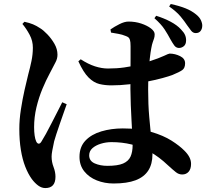

<svg xmlns="http://www.w3.org/2000/svg" viewBox="-20 -872 1040 957"><path d="M870.9 -632.9Q857 -633.9 848.6 -645.5Q840.2 -657 829.4 -676.1Q817.5 -699 800.6 -725.1Q783.7 -751.2 749.7 -781.2L758.4 -793.4Q797.8 -781.1 830.2 -763.9Q862.7 -746.6 881.6 -726Q896.7 -710.6 902.4 -697.3Q908 -684 907.5 -669.7Q907.2 -650.7 896.1 -641.7Q885 -632.7 870.9 -632.9ZM546 42.6Q501.3 42.6 462.5 27.2Q423.7 11.8 399.9 -18.1Q376.2 -47.9 376.2 -90.4Q376.2 -139.9 405.9 -171.2Q435.6 -202.5 485.2 -217.2Q534.8 -231.9 591.9 -231.9Q675.2 -231.9 734.7 -214.3Q794.3 -196.7 834.8 -171.1Q875.2 -145.5 899.1 -121.1Q915.3 -105.2 923.8 -88.9Q932.3 -72.6 932.3 -55.2Q932.3 -29.9 920.3 -16.1Q908.3 -2.3 888.1 -2.3Q871 -2.3 856.5 -13.9Q841.9 -25.5 816.6 -48.6Q772.9 -90.1 728 -115.2Q683.2 -140.3 635.7 -152Q588.2 -163.6 535.9 -163.6Q508.3 -163.6 482.7 -155.7Q457 -147.8 440.7 -133.4Q424.5 -118.9 424.5 -97.6Q424.5 -69.6 452.2 -57.5Q479.9 -45.4 515.5 -45.4Q566.7 -45.4 593.4 -56.9Q620.2 -68.5 630.7 -91.5Q641.1 -114.6 641.1 -149.3Q641.1 -168.2 639.5 -199.2Q637.9 -230.2 635.7 -268.7Q633.6 -307.3 631.9 -348.8Q630.3 -390.3 630 -428.7Q630 -467 630.4 -509.2Q630.8 -551.4 630.8 -587.2Q630.8 -622.9 630.8 -641.1Q630.8 -663 627.8 -672.6Q624.9 -682.2 619.7 -686.1Q614.5 -689.9 605.3 -693.1Q589.4 -699.8 570.4 -703.2Q551.4 -706.7 533.4 -709.6L530.6 -725.3Q549.7 -738.8 575.2 -751.6Q600.6 -764.5 620.7 -764.5Q654.5 -764.5 684.1 -754.6Q713.7 -744.7 732.3 -730.3Q750.9 -715.9 750.9 -701.2Q750.9 -689.3 748 -680.7Q745.2 -672.1 741.3 -661.4Q737.4 -650.6 734.2 -632.4Q730.4 -613.5 726.7 -580.7Q723.1 -547.9 720.7 -507.9Q718.4 -468 718.4 -427Q718.4 -350.7 723.8 -290Q729.1 -229.3 734.5 -182.8Q739.9 -136.4 739.9 -102.1Q739.9 -54.9 719.3 -22.4Q698.6 10.1 656 26.4Q613.3 42.6 546 42.6ZM205.9 65.4Q187.6 65.4 170.4 52.9Q153.3 40.3 138.4 20.2Q120.1 -5.1 105.9 -41.3Q91.7 -77.5 84 -124.9Q76.3 -172.2 76.3 -229.4Q76.3 -275.7 84.2 -326.7Q92.1 -377.8 102.5 -423.9Q112.9 -470 120.5 -500Q130.5 -536.7 137 -568.6Q143.6 -600.4 143.8 -633.8Q144.1 -668 127.6 -698.8Q111.1 -729.6 91.6 -752.7L101.8 -763.5Q126.8 -758 144.4 -750.8Q161.9 -743.6 180.5 -731.1Q195.8 -721.9 216 -700.9Q236.2 -679.9 251.4 -653.6Q266.5 -627.2 266.5 -599.5Q266.5 -578.9 255.8 -559.8Q245.1 -540.6 227.5 -505.5Q209.8 -472.9 191.6 -429.6Q173.5 -386.3 161.7 -337.2Q150 -288.2 150 -238.1Q150 -214.7 152.7 -196.3Q155.4 -177.9 160.3 -167.4Q165.3 -156.5 172.6 -155.9Q180 -155.3 186.7 -166.7Q195.4 -180.2 209 -204.9Q222.6 -229.7 237.5 -259Q252.4 -288.3 266.6 -315.8Q280.8 -343.3 290.3 -362.3L312.4 -352.5Q305.4 -332.1 296 -305.9Q286.7 -279.8 277.6 -253.2Q268.6 -226.5 261 -204.1Q253.4 -181.7 249.9 -167.7Q243.6 -138 240.4 -120.5Q237.2 -103 237.2 -91.5Q237.2 -64.7 246.9 -39.6Q256.5 -14.6 256.5 8.9Q256.5 65.4 205.9 65.4ZM535.3 -446.5Q503.1 -446.5 475.1 -453.3Q447.1 -460.2 421.4 -485.7Q395.7 -511.3 370.6 -566.4L382.3 -576.5Q419.5 -552.3 453.3 -541.4Q487.2 -530.5 518.2 -530.5Q562 -530.5 599.1 -535.8Q636.2 -541 666.9 -549.2Q697.5 -557.4 720.6 -564.9Q774.3 -582.5 797.5 -593.7Q820.8 -604.9 825.6 -604.9Q852.6 -604.7 877.6 -592.3Q902.6 -580 902.6 -556.6Q902.6 -532.7 888.4 -522.6Q874.1 -512.6 839.5 -498.3Q822.9 -492 790 -482.9Q757.1 -473.8 714.5 -465.6Q671.9 -457.5 625.7 -452Q579.5 -446.5 535.3 -446.5ZM954.9 -707.1Q942.2 -707.4 933.1 -718.5Q924 -729.7 912.4 -746.5Q900.7 -764.6 880.7 -789Q860.6 -813.5 823.1 -839.8L831.1 -852Q874.9 -842.5 905 -830.4Q935.2 -818.3 957.3 -800.1Q974.6 -786.3 981.6 -770.8Q988.6 -755.3 988.1 -743.2Q987.8 -727.8 979.5 -717.3Q971.2 -706.8 954.9 -707.1Z"/></svg>

Font: Noto Serif SC ExtraLight
Style: Regular
Weight: 200
Designer: Ryoko NISHIZUKA 西塚涼子 (kana & ideographs); Frank Grießhammer (Latin, Greek & Cyrillic); Wenlong ZHANG 张文龙 (bopomofo); San
Foundry: Adobe
Version: Version 2.002-H1;hotconv 1.1.0;makeotfexe 2.6.0